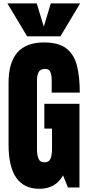

<svg xmlns="http://www.w3.org/2000/svg" viewBox="-20 -1121 525 1148"><path d="M215.3 7.8Q31.2 7.8 31.2 -255.9V-626.5Q31.2 -867.2 242.2 -867.2Q329.1 -867.2 375.5 -832.3Q421.9 -797.4 439.5 -730.5Q457 -663.6 457 -567.4H289.1V-643.6Q289.1 -671.4 281.5 -690.2Q273.9 -709 250 -709Q220.2 -709 210.7 -689Q201.2 -668.9 201.2 -645V-228.5Q201.2 -193.8 210.2 -172.1Q219.2 -150.4 245.6 -150.4Q272.9 -150.4 282 -172.1Q291 -193.8 291 -229.5V-352.1H245.1V-500.5H455.1V0H386.2L356.9 -72.3Q312 7.8 215.3 7.8ZM142.1 -903.8 24.4 -1100.6H199.7L241.7 -961.4L283.7 -1100.6H459L341.3 -903.8Z"/></svg>

Font: Anton SC
Style: Regular
Weight: 400
Designer: Vernon Adams
Foundry: Vernon Adams
Version: Version 2.116; ttfautohint (v1.8.4.7-5d5b)